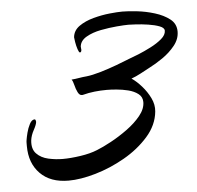

<svg xmlns="http://www.w3.org/2000/svg" viewBox="-43 -525 605 591"><g transform="rotate(-5 260.0 -230.0)"><path d="M146 22Q90 22 58.5 -10Q27 -42 27 -95Q27 -100 27 -105Q27 -110 28 -115Q29 -122 32.5 -136Q36 -150 42.5 -162.5Q49 -175 58 -175Q60 -175 61 -172Q62 -169 62 -167Q61 -158 52.5 -142.5Q44 -127 42 -112Q39 -85 53 -70.5Q67 -56 89.5 -51Q112 -46 134 -46Q158 -46 188.5 -50.5Q219 -55 241 -64Q259 -71 285 -85Q311 -99 336.5 -117.5Q362 -136 379 -157Q396 -178 396 -199Q396 -215 383.5 -224.5Q371 -234 353 -238.5Q335 -243 317 -244.5Q299 -246 287 -246Q268 -246 249.5 -244Q231 -242 212 -237H209Q202 -237 197 -247Q192 -257 189 -269.5Q186 -282 182 -287Q194 -288 205.5 -290Q217 -292 229 -293Q247 -295 272.5 -302.5Q298 -310 323.5 -319.5Q349 -329 366 -336Q375 -339 393.5 -346.5Q412 -354 432.5 -364.5Q453 -375 467 -387Q481 -399 481 -412Q481 -421 466.5 -426.5Q452 -432 432 -435Q412 -438 394.5 -439Q377 -440 371 -440Q359 -440 335 -438Q311 -436 285 -431Q259 -426 240 -415Q221 -404 219 -386Q219 -383 219.5 -380Q220 -377 220 -375Q220 -374 219 -371Q218 -368 215 -368Q212 -368 208.5 -378.5Q205 -389 203 -401Q201 -413 201 -416Q203 -437 221.5 -450Q240 -463 266 -470Q292 -477 316.5 -479.5Q341 -482 356 -482Q373 -482 400.5 -479Q428 -476 455.5 -467.5Q483 -459 501.5 -444.5Q520 -430 520 -406Q520 -383 504 -363Q488 -343 465.5 -327.5Q443 -312 423 -302Q410 -295 395 -287Q380 -279 366 -274Q381 -264 396.5 -246.5Q412 -229 422 -208.5Q432 -188 430 -167Q426 -125 395 -90Q364 -55 320 -30Q276 -5 229.5 8.5Q183 22 146 22Z"/></g></svg>

Font: The Nautigal
Style: Bold
Weight: 700
Designer: Robert E. Leuschke
Foundry: Robert E. Leuschke
Version: Version 1.100; ttfautohint (v1.8.3)